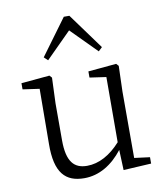

<svg xmlns="http://www.w3.org/2000/svg" viewBox="-88 -865 819 952"><g transform="rotate(-10 321.0 -389.0)"><path d="M260 14C335 14 401 -26 454 -94L458 8L598 0V-32L520 -42V-376L524 -505L513 -517L371 -504V-473L454 -461L453 -133C402 -76 344 -44 284 -44C219 -44 183 -82 183 -190V-376L188 -505L177 -517L34 -504V-473L118 -461L116 -184C114 -37 166 14 260 14ZM439 -593 458 -611 326 -792H298L165 -611L184 -593L312 -721Z"/></g></svg>

Font: Kiri Minchoo Light
Style: Regular
Weight: 300
Designer: Ryoko NISHIZUKA 西塚涼子 (kana & ideographs); Frank Grießhammer (Latin, Greek & Cyrillic);
akenotsuki.com/eyeben/fonts/ (U+
Foundry: Adobe
akenotsuki.com/eyeben/fonts/
Version: Version 4.002;hotconv 1.0.119;makeotfexe 2.5.65604